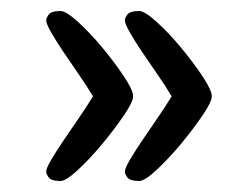

<svg xmlns="http://www.w3.org/2000/svg" viewBox="-20 -553 446 349"><path d="M207 -516Q207 -521 212 -527Q217 -533 233 -533Q243 -533 265 -513Q287 -493 309 -466.5Q331 -440 348 -414.5Q365 -389 365 -378Q365 -368 348 -343Q331 -318 309 -291.5Q287 -265 265 -244.5Q243 -224 233 -224Q217 -224 212 -230Q207 -236 207 -241Q207 -247 215.5 -261.5Q224 -276 237 -295.5Q250 -315 265 -336.5Q280 -358 292 -378Q280 -398 265 -419.5Q250 -441 237 -460.5Q224 -480 215.5 -495Q207 -510 207 -516ZM64 -516Q64 -521 69 -527Q74 -533 90 -533Q100 -533 122 -513Q144 -493 166 -466.5Q188 -440 205 -414.5Q222 -389 222 -378Q222 -368 205 -343Q188 -318 166 -291.5Q144 -265 122 -244.5Q100 -224 90 -224Q74 -224 69 -230Q64 -236 64 -241Q64 -247 72.5 -261.5Q81 -276 94 -295.5Q107 -315 122 -336.5Q137 -358 149 -378Q137 -398 122 -419.5Q107 -441 94 -460.5Q81 -480 72.5 -495Q64 -510 64 -516Z"/></svg>

Font: Life Savers
Style: Bold
Weight: 700
Designer: Pablo Impallari, Rodrigo Fuenzalida, Brenda Gallo
Foundry: Pablo Impallari, Rodrigo Fuenzalida, Brenda Gallo
Version: Version 3.001; ttfautohint (v0.95) -l 8 -r 50 -G 200 -x 14 -